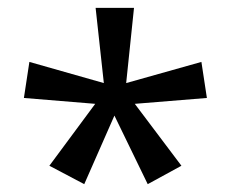

<svg xmlns="http://www.w3.org/2000/svg" viewBox="-20 -780 591 490"><path d="M322 -760 302 -568 494 -622 508 -530 324 -515 443 -357 357 -310 272 -485 195 -310 106 -357 223 -515 41 -530 55 -622 245 -568 224 -760Z"/></svg>

Font: Noto Sans Yi
Style: Regular
Weight: 400
Designer: Monotype Design Team
Foundry: Monotype Imaging Inc.
Version: Version 2.002; ttfautohint (v1.8.4.7-5d5b)